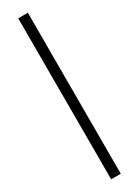

<svg xmlns="http://www.w3.org/2000/svg" viewBox="-257 -826 731 1009"><g transform="rotate(-30 108.5 -321.5)"><path d="M79 167V-810H137.5V167Z"/></g></svg>

Font: Libre Caslon Condensed
Style: Regular
Weight: 400
Designer: Pablo Impallari, Rodrigo Fuenzalida, Katja Schimmel, Ertekin Erdin
Foundry: Pablo Impallari, Rodrigo Fuenzalida
Version: Version 2.000; ttfautohint (v1.8.4.7-5d5b);gftools[0.9.33]